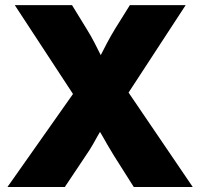

<svg xmlns="http://www.w3.org/2000/svg" viewBox="-20 -748 801 768"><path d="M9.8 0 323.2 -444.8V-293.9L39.1 -727.5H268.1L326.2 -632.8Q344.2 -604 358.4 -576.2Q372.6 -548.3 385.5 -522.5Q398.4 -496.6 412.1 -472.2H352.5Q367.2 -496.6 380.4 -522.5Q393.6 -548.3 408.2 -576.2Q422.9 -604 440.4 -632.8L499.5 -727.5H722.7L447.3 -305.7V-446.8L751 0H515.1L436 -125Q420.9 -149.4 409.7 -168.9Q398.4 -188.5 388.4 -206.3Q378.4 -224.1 366.7 -242.7H393.1Q381.8 -224.1 371.8 -206.3Q361.8 -188.5 350.6 -168.7Q339.4 -148.9 322.8 -125L239.3 0Z"/></svg>

Font: Inter 24pt Black
Style: Regular
Weight: 900
Designer: Rasmus Andersson
Foundry: rsms
Version: Version 4.001;git-66647c0bb